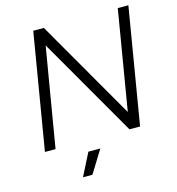

<svg xmlns="http://www.w3.org/2000/svg" viewBox="-128 -809 1030 1119"><g transform="rotate(-15 387.0 -250.0)"><path d="M568 0 185 -664 239 -700 621 -37ZM58 0 175 -700H239L232 -654L122 0ZM568 0 685 -700H749L632 0ZM234 200 303 64H375L291 200Z"/></g></svg>

Font: Figtree Light Light
Style: Italic
Weight: 300
Italic angle: -9.5°
Version: Version 2.000